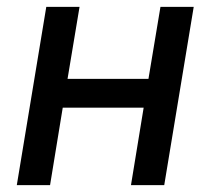

<svg xmlns="http://www.w3.org/2000/svg" viewBox="-20 -540 640 560"><path d="M29 0 115 -520H212L177 -310H413L448 -520H545L459 0H362L399 -226H163L126 0Z"/></svg>

Font: Iosevka Md Ex Obl
Style: Regular
Weight: 500
Width: 7
Italic angle: -9°
Monospace: yes
Designer: Belleve Invis
Foundry: Belleve Invis
Version: Version 32.5.0; ttfautohint (v1.8.4)